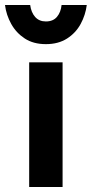

<svg xmlns="http://www.w3.org/2000/svg" viewBox="-55 -750 368 770"><path d="M62 0V-500H196V0ZM129 -573Q79 -573 44.5 -595.5Q10 -618 -10 -654Q-30 -690 -35 -730H66Q70 -700 86 -682Q102 -664 129 -664Q158 -664 173.5 -682.5Q189 -701 192 -730H293Q288 -690 268.5 -654Q249 -618 214 -595.5Q179 -573 129 -573Z"/></svg>

Font: Titillium Web SemiBold
Style: Regular
Weight: 600
Designer: Mohamed Gaber, Accademia di Belle Arti di Urbino
Foundry: Kief Type Foundry, Accademia di Belle Arti di Urbino
Version: Version 3.000; ttfautohint (v1.8.4)